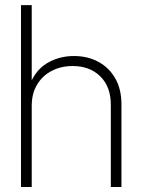

<svg xmlns="http://www.w3.org/2000/svg" viewBox="-20 -748 570 768"><path d="M106.9 -324.7V0H64V-727.5H106.9V-426.8Q131.3 -476.1 176.5 -500Q221.7 -523.9 275.9 -523.9Q330.6 -523.9 373.5 -500.7Q416.5 -477.5 441.2 -434.3Q465.8 -391.1 465.8 -330.6V0H423.3V-328.6Q423.3 -400.9 381.3 -442.4Q339.4 -483.9 270.5 -483.9Q224.1 -483.9 187 -464.6Q149.9 -445.3 128.4 -409.7Q106.9 -374 106.9 -324.7Z"/></svg>

Font: Inter Display ExtraLight
Style: Regular
Weight: 200
Designer: Rasmus Andersson
Foundry: rsms
Version: Version 4.000;git-a52131595